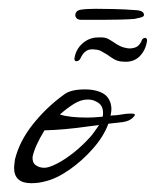

<svg xmlns="http://www.w3.org/2000/svg" viewBox="-20 -399 354 436"><path d="M51 17Q12 17 12 -18Q12 -20 12.5 -25Q13 -30 14 -37Q24 -78 54.5 -116.5Q85 -155 125 -184Q140 -196 173 -196Q192 -196 206.5 -190.5Q221 -185 227 -174Q233 -164 233 -151Q233 -149 232.5 -145Q232 -141 231 -136Q233 -137 237.5 -137Q242 -137 249 -138Q256 -139 262.5 -140Q269 -141 276 -141H280Q291 -141 282.5 -132.5Q274 -124 260 -122L226 -118Q216 -90 191.5 -62Q167 -34 137.5 -13.5Q108 7 82 13Q67 17 51 17ZM179 -132Q185 -132 193.5 -132.5Q202 -133 213 -134Q214 -136 214 -143Q214 -161 199 -168Q191 -173 179 -173Q164 -173 148.5 -163.5Q133 -154 116 -139Q137 -132 179 -132ZM81 -18Q91 -18 109.5 -27.5Q128 -37 148 -53Q168 -69 184 -87Q189 -92 194 -99.5Q199 -107 205 -115L181 -112Q125 -104 81 -103Q59 -67 54 -43Q53 -30 61 -24Q69 -18 81 -18ZM153 -260Q149 -260 149 -266Q152 -287 167.5 -300.5Q183 -314 203 -314Q218 -315 226 -310.5Q234 -306 246 -298Q254 -293 262 -291Q270 -289 274 -289Q282 -289 289 -292Q296 -295 301 -305Q303 -313 310 -313Q314 -312 314 -307Q311 -285 297 -271Q283 -257 260 -259Q246 -259 233.5 -268Q221 -277 213 -281Q207 -285 200.5 -286Q194 -287 189 -287Q172 -287 163 -267Q160 -260 153 -260ZM165 -354Q157 -354 154 -357.5Q151 -361 151 -364Q151 -375 163.5 -377Q176 -379 197 -379Q211 -379 237 -378.5Q263 -378 288 -376Q307 -375 307 -365Q307 -361 298.5 -359Q290 -357 285 -356Q272 -355 252 -354.5Q232 -354 212 -354Z"/></svg>

Font: Allison
Style: Regular
Weight: 400
Designer: Robert E. Leuschke
Foundry: Robert E. Leuschke
Version: Version 1.010; ttfautohint (v1.8.3)